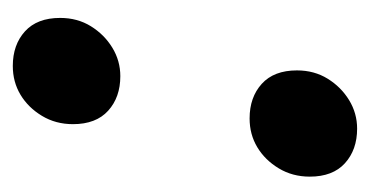

<svg xmlns="http://www.w3.org/2000/svg" viewBox="-159 -406 578 300"><g transform="rotate(90 130.0 -256.0)"><path d="M83 13Q50 13 29 -6Q8 -25 8 -61Q8 -88 21 -109Q34 -130 54.5 -142.5Q75 -155 99 -155Q132 -155 153 -136Q174 -117 174 -81Q174 -54 161 -32.5Q148 -11 128 1Q108 13 83 13ZM165 -357Q132 -357 111 -376Q90 -395 90 -431Q90 -458 103 -479Q116 -500 136.5 -512.5Q157 -525 181 -525Q214 -525 235 -506Q256 -487 256 -451Q256 -424 243 -402.5Q230 -381 210 -369Q190 -357 165 -357Z"/></g></svg>

Font: Ubuntu Sans
Style: Bold Italic
Weight: 700
Italic angle: -13.5°
Designer: Dalton Maag Ltd
Foundry: Dalton Maag Ltd
Version: Version 1.006